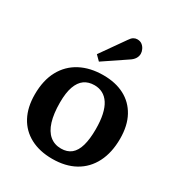

<svg xmlns="http://www.w3.org/2000/svg" viewBox="-187 -915 984 1055"><g transform="rotate(30 304.5 -387.5)"><path d="M299 14Q219 14 160.5 -17Q102 -48 71 -106Q40 -164 40 -245Q40 -335 74 -397.5Q108 -460 170 -492.5Q232 -525 315 -525Q392 -525 448.5 -495.5Q505 -466 536.5 -408.5Q568 -351 568 -268Q568 -180 535.5 -116.5Q503 -53 443 -19.5Q383 14 299 14ZM313 -59Q352 -59 377 -79.5Q402 -100 414 -142Q426 -184 426 -246Q426 -299 417.5 -338Q409 -377 392.5 -402.5Q376 -428 352.5 -440.5Q329 -453 300 -453Q262 -453 236 -434.5Q210 -416 196 -377Q182 -338 182 -276Q182 -205 197 -156.5Q212 -108 241.5 -83.5Q271 -59 313 -59ZM255 -577 225 -607 332 -759Q343 -776 354 -782.5Q365 -789 377 -789Q396 -789 408 -779.5Q420 -770 426.5 -756Q433 -742 433 -729Q433 -713 424 -698.5Q415 -684 396 -672Z"/></g></svg>

Font: Literata 18pt SemiBold
Style: Regular
Weight: 600
Designer: Latin by Veronika Burian and Jose Scaglione. Greek by Irene Vlachou. Cyrillic by Vera Evstafieva.
Foundry: TypeTogether
Version: Version 3.103;gftools[0.9.29]